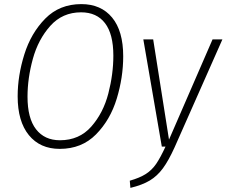

<svg xmlns="http://www.w3.org/2000/svg" viewBox="-20 -714 1103 935"><path d="M580 -440Q580 -337 548.5 -233.5Q517 -130 447.5 -59.5Q378 11 271 11Q175 11 120.5 -56Q66 -123 66 -245Q66 -345 98.5 -449Q131 -553 200.5 -623.5Q270 -694 376 -694Q472 -694 526 -628.5Q580 -563 580 -440ZM114 -243Q114 -138 155.5 -84.5Q197 -31 272 -31Q366 -31 424.5 -97.5Q483 -164 507.5 -258.5Q532 -353 532 -443Q532 -548 491.5 -601Q451 -654 375 -654Q284 -654 225 -588Q166 -522 140 -427.5Q114 -333 114 -243ZM830 4Q801 68 773.5 105.5Q746 143 709.5 165Q673 187 615 201L612 166Q661 152 690.5 133Q720 114 740.5 84Q761 54 786 0H768L678 -522H726L803 -34L1015 -522H1063Z"/></svg>

Font: Fira Sans Condensed ExtraLight
Style: Italic
Weight: 275
Width: 3
Italic angle: -8°
Designer: Carrois Corporate & Edenspiekermann AG
Foundry: Carrois Corporate GbR & Edenspiekermann AG
Version: Version 4.203